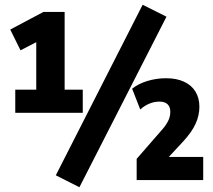

<svg xmlns="http://www.w3.org/2000/svg" viewBox="-20 -755 894 805"><path d="M44 -282V-379H132V-602H178L66 -544L23 -631L162 -705H251V-379H327V-282ZM313 30 214 -20 578 -735 678 -685ZM553 0V-89L661 -213Q676 -230 685 -248Q694 -266 694 -286Q694 -307 682.5 -318Q671 -329 648 -329Q628 -329 607.5 -321Q587 -313 568 -296L534 -383Q560 -404 598 -415.5Q636 -427 676 -427Q720 -427 751.5 -412.5Q783 -398 799.5 -371Q816 -344 816 -307Q816 -271 800 -236Q784 -201 749 -163L672 -80L671 -97H832V0Z"/></svg>

Font: Nunito Sans 12pt ExtraLight
Style: Weight 830 Width 84 Optical size 12.0 YTLC 445
Weight: 830
Width: 4
Designer: Vernon Adams
Foundry: Vernon Adams
Version: Version 3.101;gftools[0.9.27]